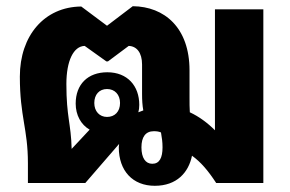

<svg xmlns="http://www.w3.org/2000/svg" viewBox="-20 -590 936 619"><path d="M479 9C550 9 588 -34 599 -88C627 -68 651 -40 677 0H829V-560H673V-170C649 -194 622 -214 592 -228C591 -242 591 -258 591 -275V-363C591 -501 510 -569 408 -570L325 -507L242 -569C123 -568 44 -475 44 -343C44 -213 70 -175 70 -64V0H255L364 -126C364 -123 363 -119 363 -115C363 -39 408 9 479 9ZM194 -319C194 -394 217 -441 253 -442L323 -392H328L395 -442C421 -441 438 -420 438 -382V-287C438 -268 439 -250 442 -234C436 -232 431 -230 426 -228C428 -235 429 -243 429 -252C429 -313 391 -357 326 -357C263 -357 224 -318 224 -256C224 -219 241 -188 269 -172L211 -110C209 -192 194 -213 194 -319ZM325 -213C301 -213 284 -231 284 -258C284 -285 300 -303 325 -303C350 -303 367 -285 367 -258C367 -230 350 -213 325 -213ZM471 -62C449 -62 436 -81 436 -115C436 -148 449 -167 476 -167C485 -167 492 -166 499 -163C502 -145 504 -133 504 -115C504 -81 494 -62 471 -62Z"/></svg>

Font: Noto Sans Thai Looped SemiCondensed ExtraBold
Style: Regular
Weight: 800
Width: 4
Designer: Sasikarn Vongin, Ben Mitchell
Foundry: The Fontpad Ltd
Version: Version 1.001